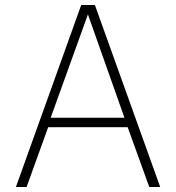

<svg xmlns="http://www.w3.org/2000/svg" viewBox="-20 -753 709 773"><path d="M307 -733H362L625 0H581L494 -241H174L87 0H44ZM481 -279 334 -695 184 -279Z"/></svg>

Font: Exo ExtraLight
Style: Regular
Weight: 275
Designer: Natanael Gama
Foundry: Natanael Gama
Version: Version 1.500; ttfautohint (v1.6)